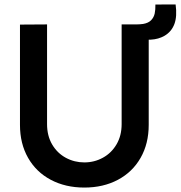

<svg xmlns="http://www.w3.org/2000/svg" viewBox="-20 -830 814 865"><path d="M771.2 -810Q778.5 -756.3 765.7 -721.8Q752.8 -687.3 721.2 -668.8Q694.2 -653.2 660 -651.4Q625.8 -649.6 583.8 -654.2V-720H593.9Q602.1 -720.1 610 -720.6Q618 -721.1 625.2 -722.2Q648.8 -726.3 661 -739.1Q673.2 -751.9 676.9 -769Q680.6 -786.2 680.1 -809.6ZM360 15Q274.7 15 208.8 -20Q143 -54.9 106.5 -118.9Q70 -182.9 70 -267.5V-719.2L192 -720V-270.7Q192 -218.1 215.1 -178.9Q238.2 -139.8 276.8 -119Q315.3 -98.3 360 -98.3Q405.1 -98.3 443.6 -119.5Q482.2 -140.6 505.1 -179.8Q528 -218.9 528 -270.7V-720H650V-267.5Q650 -183 613.5 -119Q577 -55 511.2 -20Q445.3 15 360 15Z"/></svg>

Font: Manrope
Style: Regular
Weight: 400
Designer: Mikhail Sharanda
Foundry: Mikhail Sharanda
Version: Version 4.503